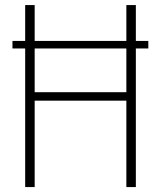

<svg xmlns="http://www.w3.org/2000/svg" viewBox="-20 -758 652 778"><path d="M30.5 -561.5V-592H581V-561.5ZM530.5 -737.5V0H492V-368.5L509.5 -350H103L120.5 -368.5V0H82V-737.5H120.5V-365L103 -384.5H509.5L492 -365V-737.5Z"/></svg>

Font: Epilogue ExtraLight
Style: Regular
Weight: 250
Designer: Tyler Finck
Foundry: Etcetera Type Co
Version: Version 2.112